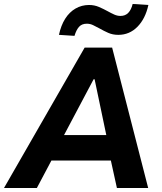

<svg xmlns="http://www.w3.org/2000/svg" viewBox="-53 -944 812 964"><path d="M-33 0 372 -705H510L691 0H534L490 -200L542 -138H162L238 -200L132 0ZM417 -546 249 -229 232 -266H513L488 -231L422 -546ZM321 -764 243 -769Q253 -816 274 -849.5Q295 -883 326 -901Q357 -919 394 -919Q421 -919 444 -909Q467 -899 487 -888Q505 -878 520.5 -871Q536 -864 552 -864Q576 -864 591 -879.5Q606 -895 613 -924L692 -919Q677 -850 637 -809.5Q597 -769 541 -769Q513 -769 490.5 -779Q468 -789 447 -801Q430 -810 415 -817.5Q400 -825 383 -825Q358 -825 344 -809.5Q330 -794 321 -764Z"/></svg>

Font: Nunito Sans 7pt SemiCondensed ExtraBold
Style: Italic
Weight: 800
Width: 4
Italic angle: -9°
Designer: Vernon Adams
Foundry: Vernon Adams
Version: Version 3.101;gftools[0.9.27]